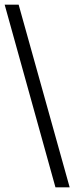

<svg xmlns="http://www.w3.org/2000/svg" viewBox="-20 -755 319 824"><path d="M279 49H218L0 -735H60Z"/></svg>

Font: Archivo SemiCondensed Light
Style: Regular
Weight: 300
Width: 4
Designer: Hector Gatti
Foundry: Omnibus-Type
Version: Version 2.001